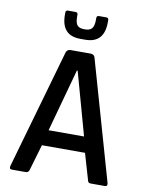

<svg xmlns="http://www.w3.org/2000/svg" viewBox="-92 -900 730 965"><g transform="rotate(10 273.5 -418.0)"><path d="M164 -824Q164 -836 176 -836H214Q226 -836 226 -824V-814Q226 -783 236.5 -770.5Q247 -758 271 -758H277Q301 -758 311.5 -771Q322 -784 322 -814V-824Q322 -836 334 -836H371Q383 -836 383 -824V-813Q383 -707 286 -707H261Q164 -707 164 -813ZM108 0H36Q22 0 26 -17L200 -626Q205 -643 224 -643H324Q344 -643 348 -626L522 -17Q526 0 511 0H440Q431 0 427.5 -3.5Q424 -7 422 -17L384 -147H164L126 -17Q122 0 108 0ZM272 -547 184 -227H365L276 -547Z"/></g></svg>

Font: Rajdhani Semibold
Style: Regular
Weight: 600
Designer: Satya Rajpurohit, Jyotish Sonowal
Foundry: Indian Type Foundry
Version: Version 1.200;PS 1.0;hotconv 1.0.78;makeotf.lib2.5.61930; tt